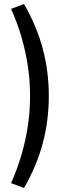

<svg xmlns="http://www.w3.org/2000/svg" viewBox="-20 -739 354 952"><path d="M99 193 35 169Q67 96 87.5 25Q108 -46 118.5 -117.5Q129 -189 129 -263Q129 -337 118.5 -408.5Q108 -480 87.5 -551.5Q67 -623 35 -695L99 -719Q162 -610 192 -497.5Q222 -385 222 -263Q222 -141 192 -28.5Q162 84 99 193Z"/></svg>

Font: Nunito Sans 10pt SemiCondensed Medium
Style: Regular
Weight: 500
Width: 4
Designer: Vernon Adams
Foundry: Vernon Adams
Version: Version 3.101;gftools[0.9.27]